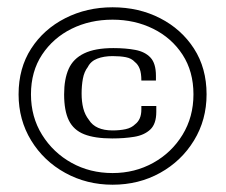

<svg xmlns="http://www.w3.org/2000/svg" viewBox="-20 -503 620 527"><path d="M31 -244Q31 -316 65.5 -369.5Q100 -423 159 -453Q218 -483 289 -483Q361 -483 419.5 -453Q478 -423 512.5 -369.5Q547 -316 547 -244Q547 -174 512.5 -117.5Q478 -61 419.5 -28.5Q361 4 289 4Q218 4 159 -28.5Q100 -61 65.5 -117.5Q31 -174 31 -244ZM65 -244Q65 -182 95.5 -133Q126 -84 176.5 -56Q227 -28 289 -28Q350 -28 400.5 -56Q451 -84 481 -133Q511 -182 511 -244Q511 -307 481 -353Q451 -399 400.5 -424Q350 -449 289 -449Q227 -449 176.5 -424Q126 -399 95.5 -353Q65 -307 65 -244ZM291 -371Q325 -371 351.5 -366Q378 -361 393 -345Q408 -329 408 -295Q408 -293 408 -289Q408 -285 408 -282H368Q368 -302 363.5 -314Q359 -326 350 -333Q341 -343 325.5 -346Q310 -349 289 -349Q265 -349 247 -342Q229 -335 221 -319Q211 -306 207.5 -287Q204 -268 204 -246Q204 -224 208.5 -206Q213 -188 224 -174Q242 -145 289 -145Q309 -145 325 -148.5Q341 -152 351 -162Q359 -168 363.5 -178Q368 -188 368 -203Q368 -206 368 -207.5Q368 -209 368 -212H409Q409 -208 409 -204Q409 -200 409 -196Q409 -163 392.5 -147.5Q376 -132 348.5 -127.5Q321 -123 288 -123Q240 -123 211 -134.5Q182 -146 169 -172.5Q156 -199 156 -244Q156 -286 168.5 -314Q181 -342 211 -356.5Q241 -371 291 -371Z"/></svg>

Font: Genos Thin Medium
Style: Regular
Weight: 500
Version: Version 1.010